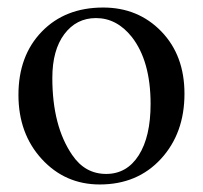

<svg xmlns="http://www.w3.org/2000/svg" viewBox="-20 -480 540 510"><path d="M470 -231Q470 -126 407.5 -58Q345 10 245 10Q153 10 91 -57.5Q29 -125 29 -228Q29 -332 91 -396Q153 -460 254 -460Q347 -460 408.5 -396.5Q470 -333 470 -231ZM380 -204Q380 -318 330 -382Q290 -432 235 -432Q183 -432 151 -389.5Q119 -347 119 -273Q119 -145 172 -68Q206 -18 262 -18Q317 -18 348.5 -67.5Q380 -117 380 -204Z"/></svg>

Font: STIX Math
Style: Regular
Weight: 400
Designer: MicroPress Inc., with final additions and corrections provided by Coen Hoffman, Elsevier (retired)
Version: Version 1.1.1